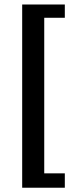

<svg xmlns="http://www.w3.org/2000/svg" viewBox="-20 -708 315 875"><path d="M81.1 -687.5V147.5H275.4V82H181.6V-627H275.4V-687.5Z"/></svg>

Font: Bentham
Style: Bold
Weight: 700
Version: Version 002.001